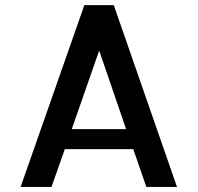

<svg xmlns="http://www.w3.org/2000/svg" viewBox="-20 -739 781 759"><path d="M61.5 0 313.5 -718.8H429.7L679.7 0H558.6L506.8 -149.4H236.3L183.6 0ZM263.7 -228.5H478.5L372.1 -539.1Z"/></svg>

Font: Allerta
Style: Medium
Weight: 500
Designer: Matt McInerney
Foundry: Matt McInerney
Version: Version 1.0